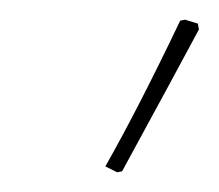

<svg xmlns="http://www.w3.org/2000/svg" viewBox="-20 -695 222 195"><path d="M163 -674 168 -675 181 -671 182 -665Q159 -622 104 -521L99 -520L87 -526Q121 -586 163 -674Z"/></svg>

Font: Alegreya Sans Thin
Style: Italic
Weight: 100
Italic angle: -7°
Designer: Juan Pablo del Peral
Foundry: Huerta Tipografica
Version: Version 2.007